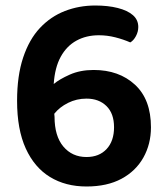

<svg xmlns="http://www.w3.org/2000/svg" viewBox="-20 -662 606 697"><path d="M482 -564Q482 -547 473.5 -531Q465 -515 453 -508Q428 -519 398.5 -526.5Q369 -534 339 -534Q293 -534 257.5 -514.5Q222 -495 200.5 -456Q179 -417 175 -357Q195 -374 233 -391Q271 -408 320 -408Q412 -408 470 -354.5Q528 -301 528 -200Q528 -139 500.5 -90Q473 -41 421 -13Q369 15 294 15Q218 15 161.5 -19.5Q105 -54 73.5 -123Q42 -192 42 -296Q42 -387 64 -453Q86 -519 125 -560.5Q164 -602 215.5 -622Q267 -642 326 -642Q372 -642 407.5 -633Q443 -624 462.5 -607Q482 -590 482 -564ZM294 -92Q340 -92 367 -121Q394 -150 394 -200Q394 -250 366.5 -277Q339 -304 294 -304Q258 -304 227 -288.5Q196 -273 177 -249L178 -238Q178 -168 210 -130Q242 -92 294 -92Z"/></svg>

Font: BalooTamma2Bold
Style: Bold
Weight: 700
Designer: Divya Kowshik, Shuchita Grover and Ek Type
Foundry: Ek Type
Version: Version 1.700